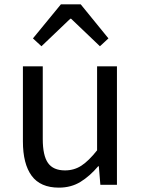

<svg xmlns="http://www.w3.org/2000/svg" viewBox="-20 -847 647 880"><path d="M250 13Q165 13 125 -41.5Q85 -96 85 -199V-543H176V-210Q176 -134 200 -100Q224 -66 278 -66Q320 -66 353.5 -88Q387 -110 425 -158V-543H516V0H440L433 -85H430Q392 -40 349 -13.5Q306 13 250 13ZM131 -671 259 -827H350L477 -671L438 -635L306 -761H302L170 -635Z"/></svg>

Font: Noto Sans CJK KR Regular (TTF)
Style: Regular
Weight: 400
Designer: Ryoko NISHIZUKA 西塚涼子 (kana & ideographs); Paul D. Hunt (Latin, Greek & Cyrillic); Wenlong ZHANG 张文龙 (bopomofo); Sandoll 
Foundry: Adobe Systems Incorporated
Version: Version 1.004;PS 1.004;hotconv 1.0.82;makeotf.lib2.5.63406